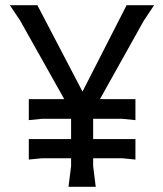

<svg xmlns="http://www.w3.org/2000/svg" viewBox="-20 -720 630 740"><path d="M244 0 254 -80V-291L58 -640L18 -700H124L298 -367L468 -700H574L534 -640L339 -291V-80L349 0ZM91 -257V-338H502V-257L452 -262H141ZM91 -105V-184H502V-105L452 -110H141Z"/></svg>

Font: AR One Sans
Style: Regular
Weight: 400
Designer: Niteesh Yadav
Foundry: Niteesh Yadav
Version: Version 1.001;gftools[0.9.33]